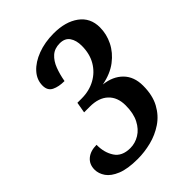

<svg xmlns="http://www.w3.org/2000/svg" viewBox="-210 -832 950 950"><g transform="rotate(-45 264.5 -357.0)"><path d="M191 10Q121 10 79.5 -7Q38 -24 20 -50Q2 -76 2 -104Q2 -141 27.5 -162.5Q53 -184 96 -184Q95 -131 120 -92.5Q145 -54 203 -54Q237 -54 267.5 -72.5Q298 -91 317 -128Q336 -165 336 -220Q336 -277 302 -309Q268 -341 206 -341H166L176 -398H206Q259 -398 301 -421Q343 -444 367 -485Q391 -526 391 -582Q391 -620 374.5 -644Q358 -668 322 -668Q286 -668 263 -647.5Q240 -627 227 -593Q214 -559 207 -519Q167 -519 140.5 -532Q114 -545 114 -580Q114 -621 143.5 -653.5Q173 -686 223.5 -705Q274 -724 336 -724Q418 -724 468.5 -687Q519 -650 519 -583Q519 -536 497.5 -492.5Q476 -449 434 -417Q392 -385 329 -373Q392 -366 429 -328.5Q466 -291 466 -228Q466 -161 441 -115Q416 -69 375 -41.5Q334 -14 286 -2Q238 10 191 10Z"/></g></svg>

Font: Noto Serif Tamil SemiCondensed SemiBold
Style: Italic
Weight: 600
Width: 4
Italic angle: -12°
Designer: Indian Type Foundry, Tom Grace, and the Monotype Design Team
Foundry: Monotype Imaging Inc.
Version: Version 2.003; ttfautohint (v1.8.4.7-5d5b)